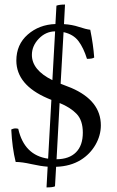

<svg xmlns="http://www.w3.org/2000/svg" viewBox="-20 -714 505 832"><path d="M207 -366.7 218.8 -578.1Q178.2 -577.6 148.2 -546.4Q118.2 -515.1 118.2 -476.1Q118.2 -410.6 207 -366.7ZM238.3 -267.6 225.1 -23.9Q279.8 -24.4 309.3 -54Q338.9 -83.5 338.9 -139.2Q338.9 -192.4 312 -220.5Q285.2 -248.5 238.3 -267.6ZM371.1 -585Q384.3 -520 388.2 -464.8Q381.3 -459 356.9 -459Q342.3 -506.3 320.1 -535.9Q297.9 -565.4 255.4 -574.7L242.7 -351.1Q250.5 -348.1 266.6 -341.8Q282.7 -335.4 289.1 -333Q417 -277.8 417 -170.9Q417 -127 393.6 -86.4Q370.1 -45.9 330.1 -21Q285.2 6.8 223.1 8.8L218.3 93.3Q209.5 98.1 181.6 98.1L186.5 8.3Q157.2 6.3 116 -2.9Q74.7 -12.2 47.9 -12.2Q32.7 -73.2 28.8 -152.8Q43.9 -160.6 59.1 -155.8Q85 -41 188.5 -26.4L202.6 -281.2Q193.4 -284.7 186 -288.1Q51.3 -346.2 50.8 -451.2Q50.8 -521 100.1 -564.2Q149.4 -607.4 220.2 -609.9L224.6 -689.5Q237.8 -694.3 261.7 -694.3L257.3 -609.4Q292 -607.4 322 -597.4Q352.1 -587.4 371.1 -585Z"/></svg>

Font: Linux Libertine
Style: Regular
Weight: 400
Designer: Philipp H. Poll
Foundry: Philipp H. Poll
Version: Version 5.3.0 ; ttfautohint (v0.9)